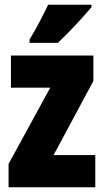

<svg xmlns="http://www.w3.org/2000/svg" viewBox="-20 -786 437 806"><path d="M364 -756V-766H182C161 -722 136 -673 104 -620V-606H223C273 -653 336 -722 364 -756ZM380 0V-135H205L372 -446V-553H26V-418H191L16 -98V0Z"/></svg>

Font: Noto Sans Arabic ExtCond Blk
Style: Regular
Weight: 900
Width: 2
Designer: Monotype Design Team, Nadine Chahine, Nizar Qandah and Khaled Hosny
Foundry: Monotype Imaging Inc.
Version: Version 2.012